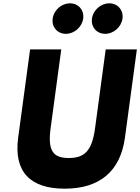

<svg xmlns="http://www.w3.org/2000/svg" viewBox="-20 -1123 846 1158"><path d="M402.1 -1103C351.1 -1103 304.6 -1062 297.7 -1011C290.8 -960 326.3 -919 377.3 -919C428.3 -919 474.8 -960 481.7 -1011C488.6 -1062 453.1 -1103 402.1 -1103ZM639.1 -1103C588.1 -1103 541.6 -1062 534.7 -1011C527.8 -960 563.3 -919 614.3 -919C665.3 -919 711.8 -960 718.7 -1011C725.6 -1062 690.1 -1103 639.1 -1103ZM617.5 -825H805.5L733.6 -293C706 -89 580 15 370 15C160 15 62 -89 89.6 -293L161.5 -825H349.5L285.1 -348C266.4 -210 303 -170 395 -170C487 -170 534.4 -210 553.1 -348Z"/></svg>

Font: Hussar Techniczny
Style: Bold 
Weight: 700
Foundry: Cannot Into Space Fonts
Version: Version 0.77